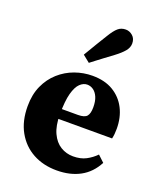

<svg xmlns="http://www.w3.org/2000/svg" viewBox="-145 -867 812 974"><g transform="rotate(20 260.5 -380.0)"><path d="M207.3 -583.9Q216.6 -599.3 226.4 -615.9Q236.2 -632.6 250.1 -655.7Q264 -678.8 285.5 -713.4Q306 -747.2 323 -761.8Q339.9 -776.5 364.5 -776.5Q385 -776.5 401.9 -761.7Q418.8 -746.9 418.8 -720.7Q418.8 -698.5 402 -678.5Q385.2 -658.6 355.8 -636.7Q326.4 -615.1 306.8 -600.2Q287.1 -585.3 272.8 -574.5Q258.4 -563.7 245.3 -553.4ZM286.3 -498.5Q352.7 -498.5 398.5 -471Q444.4 -443.4 468.6 -395.9Q492.9 -348.3 492.9 -287.3Q492.9 -271.1 491.6 -258.7Q490.4 -246.4 487.4 -233.5H96V-286.3H283.5Q319.5 -286.3 331.7 -301Q343.9 -315.6 343.9 -348.9Q343.9 -382.2 334.5 -403.8Q325 -425.4 309.8 -436.2Q294.5 -447.1 276.2 -447.1Q255.8 -447.1 237.5 -429.7Q219.2 -412.4 207.9 -371.2Q196.7 -330 196.7 -257.3Q196.7 -196.4 214.9 -157.3Q233 -118.1 263.9 -99.2Q294.8 -80.3 331.8 -80.3Q372.6 -80.3 401.5 -95.6Q430.4 -110.9 453 -134L487.6 -101.6Q457 -42.8 403.6 -13.8Q350.2 15.2 277.8 15.2Q205.1 15.2 149.1 -15.4Q93.1 -46 60.9 -103.5Q28.7 -161.1 28.7 -241.4Q28.7 -304.2 50.3 -351.9Q71.9 -399.6 108.8 -432.5Q145.7 -465.4 191.9 -482Q238.1 -498.5 286.3 -498.5Z"/></g></svg>

Font: Adobe Variable Font Prototype
Style: Regular
Weight: 389
Designer: Frank Grießhammer
Foundry: Adobe
Version: Version 1.004;hotconv 1.0.113;makeotfexe 2.5.65598